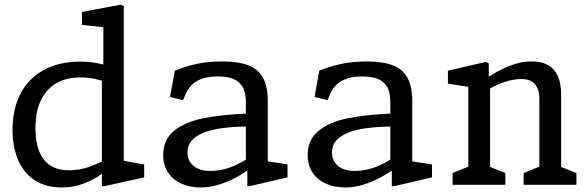

<svg xmlns="http://www.w3.org/2000/svg" viewBox="-20 -793 2520 824"><path d="M417.3 -471.8 423.5 -483.8V-700.3L445.8 -673.8L331.8 -686.2V-741.8L498.2 -773L511.3 -767V-80.2L489.2 -106.7L598.8 -87.2V-31.5L427.7 6H417.3ZM476.3 -501.2V-424.3L460.5 -431Q424 -445.5 392.4 -453.2Q360.8 -460.8 325.5 -460.8Q266.7 -460.8 223.3 -436.7Q180 -412.5 156.1 -363.7Q132.2 -314.8 132.2 -242.7Q132.2 -185.2 147.6 -145.1Q163 -105 195 -83.6Q227 -62.2 276.3 -62.2Q320.7 -62.2 362.3 -76.8Q404 -91.5 449.8 -117.2L453.2 -75.3Q425.7 -51.7 395.8 -32.8Q365.8 -14 327.4 -1.2Q289 11.5 244.3 11.5Q176 11.5 128.7 -19.8Q81.3 -51.2 57.6 -106.8Q33.8 -162.3 33.8 -235.8Q33.8 -325.2 68.2 -391.2Q102.7 -457.3 168.4 -493Q234.2 -528.7 325.5 -528.7Q364.5 -528.7 400.2 -521.3Q436 -514 476.3 -501.2Z M1041.5 -74.7 1035.2 -86.5V-355.3Q1035.2 -397.3 1020.2 -421.5Q1005.2 -445.7 978.3 -455.5Q951.5 -465.3 912.7 -465Q859.7 -464.7 826.1 -445.7Q792.5 -426.7 775.8 -387.2L765.7 -363.2L709.7 -376.8L730.3 -489.7Q775 -508 823.8 -518.7Q872.5 -529.3 933.3 -529.3Q1002.3 -529.3 1044.8 -513.2Q1087.3 -497 1108.3 -459.7Q1129.3 -422.3 1129.3 -358.3V-77.3L1107 -103.7L1214 -87.5V-31.8L1051.8 6H1041.5ZM680.5 -127.7Q680.5 -193.5 726.9 -231.4Q773.3 -269.3 852 -285.3Q930.7 -301.3 1044.7 -305.8L1052.5 -250Q981.5 -250.3 921.9 -241.4Q862.3 -232.5 823.5 -207.6Q784.7 -182.7 784.7 -138.3Q784.7 -114.7 796.4 -96.7Q808.2 -78.7 830.3 -69Q852.5 -59.3 883.7 -59.3Q925.8 -59.3 968.6 -74.9Q1011.3 -90.5 1053.3 -120.2V-68.5Q1021.7 -46.5 988.6 -29.1Q955.5 -11.7 917.7 -0.1Q879.8 11.5 842.2 11.5Q795.5 11.5 758.8 -4.8Q722.2 -21.2 701.3 -52.6Q680.5 -84 680.5 -127.7Z M1661.5 -74.7 1655.2 -86.5V-355.3Q1655.2 -397.3 1640.2 -421.5Q1625.2 -445.7 1598.3 -455.5Q1571.5 -465.3 1532.7 -465Q1479.7 -464.7 1446.1 -445.7Q1412.5 -426.7 1395.8 -387.2L1385.7 -363.2L1329.7 -376.8L1350.3 -489.7Q1395 -508 1443.8 -518.7Q1492.5 -529.3 1553.3 -529.3Q1622.3 -529.3 1664.8 -513.2Q1707.3 -497 1728.3 -459.7Q1749.3 -422.3 1749.3 -358.3V-77.3L1727 -103.7L1834 -87.5V-31.8L1671.8 6H1661.5ZM1300.5 -127.7Q1300.5 -193.5 1346.9 -231.4Q1393.3 -269.3 1472 -285.3Q1550.7 -301.3 1664.7 -305.8L1672.5 -250Q1601.5 -250.3 1541.9 -241.4Q1482.3 -232.5 1443.5 -207.6Q1404.7 -182.7 1404.7 -138.3Q1404.7 -114.7 1416.4 -96.7Q1428.2 -78.7 1450.3 -69Q1472.5 -59.3 1503.7 -59.3Q1545.8 -59.3 1588.6 -74.9Q1631.3 -90.5 1673.3 -120.2V-68.5Q1641.7 -46.5 1608.6 -29.1Q1575.5 -11.7 1537.7 -0.1Q1499.8 11.5 1462.2 11.5Q1415.5 11.5 1378.8 -4.8Q1342.2 -21.2 1321.3 -52.6Q1300.5 -84 1300.5 -127.7Z M2227.3 -50.5 2315 -85.8 2294.8 -47.2V-368.5Q2294.8 -399 2285 -418.1Q2275.2 -437.2 2258.2 -445.5Q2241.2 -453.8 2217.8 -453.8Q2193 -453.8 2164.1 -446.6Q2135.2 -439.3 2099.8 -422.2Q2076.3 -410.3 2051.3 -393.8L2054.3 -448.8Q2063.5 -455 2068.1 -457.8Q2072.7 -460.7 2081.5 -466.5Q2114.7 -487 2144.8 -500.9Q2175 -514.8 2204.2 -522.2Q2233.3 -529.5 2261.3 -529.5Q2304 -529.5 2332.2 -513.5Q2360.3 -497.5 2374.2 -466.2Q2388.2 -435 2388.2 -388V-44.3L2365.8 -85.8L2453.8 -50.5V0H2227.3ZM1922.3 -50.5 2010 -85.8 1989.8 -47.2V-448.3L2016 -416.3L1902.3 -434V-489.7L2064.5 -527.2L2077.7 -521.5V-432.7L2083.2 -425.7V-44.3L2060.8 -85.8L2148.8 -50.5V0H1922.3Z"/></svg>

Font: Monaspace Xenon Var ExtraLight
Style: Regular
Weight: 200
Designer: Riley Cran and the Lettermatic Team
Version: Version 1.200 (Monaspace Xenon Var)